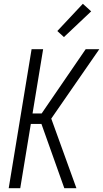

<svg xmlns="http://www.w3.org/2000/svg" viewBox="-20 -995 545 1015"><path d="M26 0 147 -735H208L152 -395H200L433 -735H505L251 -368L384 0H320L199 -340H143L87 0ZM318 -799 283 -831 418 -975 462 -935Z"/></svg>

Font: Iosevka Light Oblique
Style: Regular
Weight: 300
Italic angle: -9°
Monospace: yes
Designer: Belleve Invis
Foundry: Belleve Invis
Version: Version 32.5.0; ttfautohint (v1.8.4)